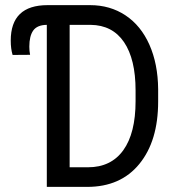

<svg xmlns="http://www.w3.org/2000/svg" viewBox="-20 -731 697 751"><path d="M163.1 0H321.3C408.2 0 476.2 -29.9 525.1 -89.8C574.1 -149.7 598.6 -231.1 598.6 -334V-382.3C598 -448.1 586.6 -505.9 564.5 -555.9C542.3 -605.9 511.1 -644.2 470.9 -670.9C430.7 -697.6 384.6 -710.9 332.5 -710.9H166C70 -710.9 22 -664.7 22 -572.3C22 -550.8 24.4 -532.1 29.3 -516.1L97.7 -516.6C95.7 -526.4 94.7 -537.1 94.7 -548.8C94.7 -576.5 99.9 -597.5 110.1 -611.8C120.4 -626.1 138 -633.5 163.1 -633.8ZM252.4 -633.8H334.5C391.4 -633.1 435 -610.6 465.1 -566.2C495.2 -521.7 510.3 -458.8 510.3 -377.4V-335.4C510.3 -251.8 494.2 -187.7 462.2 -143.3C430.1 -98.9 384.1 -76.7 324.2 -76.7H252.4Z"/></svg>

Font: Roboto Condensed
Style: Regular
Weight: 400
Designer: Google
Version: Version 2.134; 2016